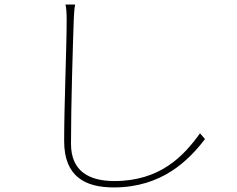

<svg xmlns="http://www.w3.org/2000/svg" viewBox="-20 -785 1040 841"><path d="M309 -765H267C271 -746 272 -723 272 -697C272 -573 261 -329 261 -167C261 -11 354 36 478 36C689 36 806 -82 878 -176L856 -201C785 -102 682 8 481 8C369 8 291 -36 291 -155C291 -329 299 -579 303 -697C304 -723 305 -741 309 -765Z"/></svg>

Font: Harano Aji Gothic KR ExtraLight
Style: Regular
Weight: 250
Foundry: Masamichi Hosoda
Version: HaranoAjiGothicKR-ExtraLight version 20220220;ttx 4.29.1